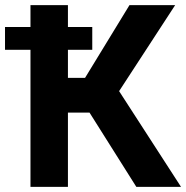

<svg xmlns="http://www.w3.org/2000/svg" viewBox="-45 -731 728 751"><path d="M488.3 0H663.1L420.9 -374.5L640.1 -710.9H461.4L287.6 -426.3H220.7V-536.1H315.9V-625.5H220.7V-710.9H74.2V-625.5H-25.4V-536.1H74.2V0H220.7V-290.5H305.2Z"/></svg>

Font: Roboto
Style: Bold
Weight: 700
Designer: Google
Version: Version 2.137; 2017